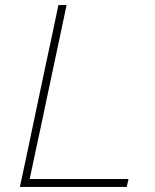

<svg xmlns="http://www.w3.org/2000/svg" viewBox="-20 -733 606 753"><path d="M58 0Q71 -60 83 -116.5Q94.5 -173 108.5 -238L158 -472.5Q172.5 -539.5 184.5 -596.2Q196.5 -653 209 -713H241Q228.5 -653 216.5 -596.2Q204.5 -539.5 190 -472L141.5 -242.5Q129 -184.5 118.2 -134Q107.5 -83.5 96.5 -31H484L477 0Z"/></svg>

Font: Heraclito Thin
Style: Italic
Weight: 100
Italic angle: -12°
Designer: Kostas Bartsokas (font) & Cristiano Sobral (main changes)
Foundry: Kostas Bartsokas (font) & Cristiano Sobral (main changes)
Version: Version 1.00;July 8, 2020;FontCreator 13.0.0.2655 64-bit